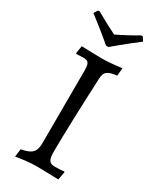

<svg xmlns="http://www.w3.org/2000/svg" viewBox="-216 -899 792 971"><g transform="rotate(30 180.5 -413.0)"><path d="M174 -704H188C188 -704 261 -766 326 -815L312 -837L303 -838C255 -810 209 -786 181 -773C154 -786 106 -811 59 -838L50 -837L36 -815C101 -766 174 -704 174 -704ZM56 12C95 5 143 0 172 0C206 0 267 2 303 3L312 -43L310 -47C298 -46 275 -44 257 -44C222 -44 213 -58 213 -112C213 -195 220 -398 227 -544C229 -582 244 -594 299 -601L303 -646C264 -641 216 -637 188 -637C158 -637 103 -639 69 -640L62 -596L64 -592C77 -593 96 -594 106 -594C135 -594 143 -583 143 -540L142 -120C142 -64 125 -46 62 -34Z"/></g></svg>

Font: Alegreya SC
Style: Regular
Weight: 400
Designer: Juan Pablo del Peral
Foundry: Huerta Tipografica
Version: Version 2.007;PS 002.007;hotconv 1.0.88;makeotf.lib2.5.64775